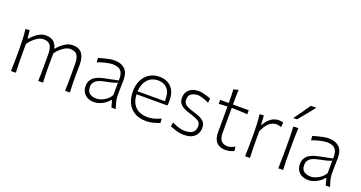

<svg xmlns="http://www.w3.org/2000/svg" viewBox="-42 -1492 4127 2196"><g transform="rotate(20 2021.0 -394.5)"><path d="M761.7 0H820.3Q816.9 -57.1 816.2 -110.1Q815.4 -163.1 815.4 -226.1Q815.4 -247.6 816.2 -275.9Q816.9 -304.2 816.9 -336.9Q816.9 -425.3 781.2 -472.4Q745.6 -519.5 667 -519.5Q630.4 -519.5 596.7 -502.9Q563 -486.3 534.7 -461.4Q506.3 -436.5 485.4 -411.6H480Q467.8 -464.8 433.6 -492.2Q399.4 -519.5 339.8 -519.5Q303.2 -519.5 269.3 -502.4Q235.4 -485.4 207.8 -460.9Q180.2 -436.5 161.1 -414.6H153.8L144.5 -512.2L94.2 -508.3Q101.1 -450.7 103.8 -391.6Q106.4 -332.5 106.4 -277.3V-226.1Q106.4 -163.1 105.7 -110.1Q105 -57.1 102.5 0H161.6Q158.7 -57.1 158 -109.9Q157.2 -162.6 157.2 -224.6V-349.6Q192.9 -400.4 240.2 -434.8Q287.6 -469.2 327.6 -469.2Q390.6 -469.2 414.3 -433.1Q438 -397 438 -326.2V-224.6Q438 -162.6 437.5 -109.9Q437 -57.1 434.6 0H493.2Q490.7 -44.9 489.3 -86.7Q487.8 -128.4 487.8 -174.3Q487.8 -199.7 488 -233.2Q488.3 -266.6 488.5 -299.8Q488.8 -333 489.3 -357.4Q524.9 -405.3 570.6 -437.3Q616.2 -469.2 654.8 -469.2Q717.3 -469.2 741 -433.1Q764.6 -397 764.6 -326.2V-224.6Q764.6 -162.6 764.4 -109.9Q764.2 -57.1 761.7 0Z M1127.4 -37.1Q1077.6 -37.1 1045.4 -60.1Q1013.2 -83 1013.2 -137.7Q1013.2 -174.8 1031.5 -197.5Q1049.8 -220.2 1079.8 -232.9Q1109.9 -245.6 1145 -252.4Q1198.7 -262.7 1228.5 -270Q1258.3 -277.3 1273.7 -283Q1289.1 -288.6 1298.3 -293L1297.4 -142.6Q1277.8 -106.9 1247.3 -83.5Q1216.8 -60.1 1184.6 -48.6Q1152.3 -37.1 1127.4 -37.1ZM1116.7 9.8Q1147.5 9.8 1180.7 -1.7Q1213.9 -13.2 1243.9 -34.2Q1273.9 -55.2 1295.9 -82.5H1302.7L1325.2 0H1377.4Q1363.8 -42 1354.5 -78.1Q1345.2 -114.3 1345.2 -146V-216.8Q1345.2 -251.5 1346.7 -286.1Q1348.1 -320.8 1348.1 -343.3Q1348.1 -436 1301.5 -477.8Q1254.9 -519.5 1175.8 -519.5Q1146 -519.5 1110.8 -512.7Q1075.7 -505.9 1042.7 -496.8Q1009.8 -487.8 986.3 -481L990.2 -428.7Q1028.3 -443.8 1064 -453.1Q1099.6 -462.4 1127.2 -466.8Q1154.8 -471.2 1169.4 -471.2Q1206.5 -471.2 1236.8 -460.4Q1267.1 -449.7 1284.2 -417.5Q1301.3 -385.3 1298.8 -320.3L1125.5 -284.7Q1099.6 -279.3 1071.3 -269.5Q1043 -259.8 1018.6 -242.7Q994.1 -225.6 978.8 -198.2Q963.4 -170.9 963.4 -130.4Q963.4 -89.4 981.4 -57.6Q999.5 -25.9 1033.7 -8.1Q1067.9 9.8 1116.7 9.8Z M1751 10.3Q1798.3 10.3 1840.6 -2.4Q1882.8 -15.1 1912.6 -24.9L1909.2 -78.1Q1881.8 -65.4 1854.5 -56.4Q1827.1 -47.4 1801.8 -42.7Q1776.4 -38.1 1754.4 -38.1Q1649.9 -38.1 1598.4 -92.8Q1546.9 -147.5 1543 -241.2H1918.5Q1920.9 -255.9 1921.6 -271Q1922.4 -286.1 1922.4 -304.2Q1922.4 -407.2 1868.7 -463.4Q1814.9 -519.5 1722.2 -519.5Q1652.3 -519.5 1600.6 -485.8Q1548.8 -452.1 1520.5 -393.1Q1492.2 -334 1492.2 -257.8Q1492.2 -180.2 1520.3 -119.6Q1548.3 -59.1 1606 -24.4Q1663.6 10.3 1751 10.3ZM1874.5 -277.8 1543 -276.9Q1546.9 -364.3 1593.8 -418.7Q1640.6 -473.1 1723.1 -475.1Q1802.2 -472.7 1841.3 -422.6Q1880.4 -372.6 1874.5 -277.8Z M2209.5 10.3Q2270 10.3 2308.1 -9.8Q2346.2 -29.8 2364 -63.2Q2381.8 -96.7 2381.8 -135.7Q2381.8 -179.7 2361.3 -205.3Q2340.8 -231 2304.2 -246.8Q2267.6 -262.7 2218.8 -277.3Q2152.8 -296.9 2125 -317.9Q2097.2 -338.9 2097.2 -379.9Q2097.2 -419.4 2115.7 -438.7Q2134.3 -458 2159.9 -464.8Q2185.5 -471.7 2206.5 -472.7Q2225.1 -472.7 2262.2 -462.2Q2299.3 -451.7 2345.2 -429.2L2350.6 -482.9Q2332 -490.2 2306.4 -498.8Q2280.8 -507.3 2253.4 -513.4Q2226.1 -519.5 2201.2 -519.5Q2127.9 -519.5 2086.4 -481.4Q2044.9 -443.4 2044.9 -382.8Q2044.9 -340.8 2064.2 -314.7Q2083.5 -288.6 2115.5 -272.7Q2147.5 -256.8 2185.5 -245.1Q2240.2 -228.5 2271.7 -215.1Q2303.2 -201.7 2316.9 -184.6Q2330.6 -167.5 2330.6 -140.1Q2330.6 -99.1 2313.7 -76.7Q2296.9 -54.2 2269 -45.4Q2241.2 -36.6 2208 -35.6Q2183.6 -35.6 2157 -41Q2130.4 -46.4 2102.3 -56.6Q2074.2 -66.9 2045.4 -80.6L2039.6 -29.3Q2069.8 -18.6 2113.5 -4.2Q2157.2 10.3 2209.5 10.3Z M2716.3 10.3Q2745.6 10.3 2774.7 1.7Q2803.7 -6.8 2817.9 -14.6L2811.5 -65.9Q2792.5 -53.7 2767.1 -45.7Q2741.7 -37.6 2725.1 -37.6Q2671.9 -37.6 2645.8 -67.4Q2619.6 -97.2 2619.6 -156.7V-467.3Q2666.5 -466.8 2715.3 -465.1Q2764.2 -463.4 2811.5 -460V-508.3H2619.6Q2619.6 -557.6 2620.4 -597.2Q2621.1 -636.7 2623 -687.5L2564.5 -672.9Q2566.9 -630.4 2567.9 -591.1Q2568.8 -551.8 2568.8 -508.3H2463.9V-460L2568.8 -466.3Q2568.8 -407.2 2568.4 -324.5Q2567.9 -241.7 2567.9 -150.4Q2567.9 -70.3 2606 -30Q2644 10.3 2716.3 10.3Z M2952.1 0H3011.2Q3008.3 -57.1 3007.6 -109.9Q3006.8 -162.6 3006.8 -224.6V-322.8Q3035.2 -387.7 3064.9 -418.2Q3094.7 -448.7 3121.3 -457.8Q3147.9 -466.8 3166.5 -466.8Q3179.7 -466.8 3195.3 -463.1Q3210.9 -459.5 3225.6 -454.1L3230.5 -510.7Q3217.3 -514.6 3203.1 -517.1Q3189 -519.5 3173.3 -519.5Q3151.4 -519.5 3122.8 -510.3Q3094.2 -501 3064.5 -475.6Q3034.7 -450.2 3008.3 -401.4H3001.5L2994.1 -512.2L2943.8 -508.3Q2950.7 -450.7 2953.4 -391.6Q2956.1 -332.5 2956.1 -277.3V-226.1Q2956.1 -163.1 2955.3 -110.1Q2954.6 -57.1 2952.1 0Z M3356 0H3415Q3412.1 -57.1 3411.1 -110.1Q3410.2 -163.1 3410.2 -226.1V-277.3Q3410.2 -320.8 3410.6 -359.4Q3411.1 -397.9 3412.1 -434.8Q3413.1 -471.7 3415 -510.3L3354.5 -508.3Q3356.4 -470.2 3357.7 -433.6Q3358.9 -397 3359.4 -358.9Q3359.9 -320.8 3359.9 -277.3V-226.1Q3359.9 -163.1 3359.1 -110.1Q3358.4 -57.1 3356 0ZM3320.3 -598.6 3366.2 -600.1Q3408.2 -649.9 3449.2 -699.5Q3490.2 -749 3528.8 -800.3L3461.4 -798.8Q3428.7 -748.5 3393.1 -698.7Q3357.4 -648.9 3320.3 -598.6Z M3735.8 -37.1Q3686 -37.1 3653.8 -60.1Q3621.6 -83 3621.6 -137.7Q3621.6 -174.8 3639.9 -197.5Q3658.2 -220.2 3688.2 -232.9Q3718.3 -245.6 3753.4 -252.4Q3807.1 -262.7 3836.9 -270Q3866.7 -277.3 3882.1 -283Q3897.5 -288.6 3906.7 -293L3905.8 -142.6Q3886.2 -106.9 3855.7 -83.5Q3825.2 -60.1 3793 -48.6Q3760.7 -37.1 3735.8 -37.1ZM3725.1 9.8Q3755.9 9.8 3789.1 -1.7Q3822.3 -13.2 3852.3 -34.2Q3882.3 -55.2 3904.3 -82.5H3911.1L3933.6 0H3985.8Q3972.2 -42 3962.9 -78.1Q3953.6 -114.3 3953.6 -146V-216.8Q3953.6 -251.5 3955.1 -286.1Q3956.5 -320.8 3956.5 -343.3Q3956.5 -436 3909.9 -477.8Q3863.3 -519.5 3784.2 -519.5Q3754.4 -519.5 3719.2 -512.7Q3684.1 -505.9 3651.1 -496.8Q3618.2 -487.8 3594.7 -481L3598.6 -428.7Q3636.7 -443.8 3672.4 -453.1Q3708 -462.4 3735.6 -466.8Q3763.2 -471.2 3777.8 -471.2Q3814.9 -471.2 3845.2 -460.4Q3875.5 -449.7 3892.6 -417.5Q3909.7 -385.3 3907.2 -320.3L3733.9 -284.7Q3708 -279.3 3679.7 -269.5Q3651.4 -259.8 3627 -242.7Q3602.5 -225.6 3587.2 -198.2Q3571.8 -170.9 3571.8 -130.4Q3571.8 -89.4 3589.8 -57.6Q3607.9 -25.9 3642.1 -8.1Q3676.3 9.8 3725.1 9.8Z"/></g></svg>

Font: Pinar VF
Style: Regular
Weight: 300
Designer: Amin Abedi
Version: Version 2.000